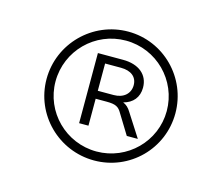

<svg xmlns="http://www.w3.org/2000/svg" viewBox="-64 -802 622 537"><g transform="rotate(15 246.5 -533.5)"><path d="M247 -373C158 -373 86 -445 86 -533C86 -622 158 -694 247 -694C336 -694 408 -622 408 -533C408 -445 336 -373 247 -373ZM247 -720C144 -720 60 -636 60 -533C60 -430 144 -347 247 -347C350 -347 433 -430 433 -533C433 -636 350 -720 247 -720ZM253 -538H207V-617H253C282 -617 300 -603 300 -579C300 -555 282 -538 253 -538ZM180 -437H207V-515H239C265 -515 274 -510 283 -494L318 -437H350L307 -504C301 -514 294 -521 284 -525C311 -532 327 -551 327 -579C327 -617 298 -640 253 -640H180Z"/></g></svg>

Font: Gully
Style: Regular
Weight: 400
Designer: jaikishan Patel
Foundry: MagicType
Version: Version 1.000;Glyphs 3.2 (3242)